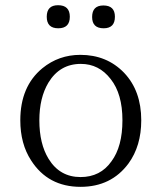

<svg xmlns="http://www.w3.org/2000/svg" viewBox="-20 -722 629 748"><path d="M293 -508.3Q396 -508.3 463.4 -438.5Q530.3 -368.2 530.3 -253.4Q530.3 -153.3 480.5 -85Q413.1 5.9 293.9 5.9Q167 5.9 101.1 -97.2Q59.1 -161.6 59.1 -253.4Q59.1 -385.3 145 -456.1Q209 -508.3 293 -508.3ZM294.9 -473.1Q212.9 -473.1 168.5 -399.9Q133.3 -340.8 133.3 -253.4Q133.3 -161.6 169.4 -103Q212.9 -32.2 293.9 -32.2Q371.1 -32.2 414.1 -93.3Q457 -150.9 457 -253.4Q457 -356.4 411.1 -414.1Q365.7 -473.1 294.9 -473.1ZM206.1 -701.7Q252 -701.7 252 -656.7Q252 -611.8 207 -611.8Q162.1 -611.8 162.1 -656.7Q162.1 -701.7 206.1 -701.7ZM382.8 -700.7Q427.7 -700.7 427.7 -656.7Q427.7 -611.8 383.8 -611.8Q338.9 -611.8 338.9 -655.8Q338.9 -700.7 382.8 -700.7Z"/></svg>

Font: I.Ming
Style: Regular
Weight: 400
Designer: Ichiten Fonts Project
Version: Version 5.10 Mar 24, 2018